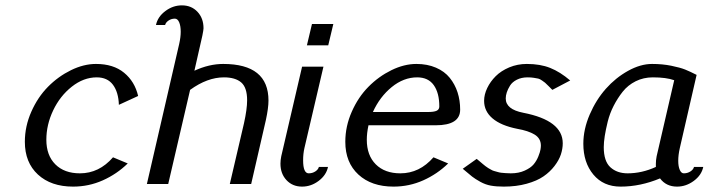

<svg xmlns="http://www.w3.org/2000/svg" viewBox="-20 -690 2657 720"><path d="M73.2 -158.2Q73.2 -216.3 97.4 -271Q121.6 -325.7 159.9 -364.5Q198.2 -403.3 246.1 -426.8Q293.9 -450.2 339.8 -450.2Q405.3 -450.2 445.3 -417.2Q485.4 -384.3 498 -330.1L425.8 -296.9Q424.3 -344.2 403.6 -372.1Q382.8 -399.9 342.8 -399.9Q293.5 -399.9 249.3 -365Q205.1 -330.1 179.4 -276.1Q153.8 -222.2 153.8 -166Q153.8 -107.4 187.5 -73.7Q221.2 -40 279.8 -40Q351.6 -40 403.8 -100.1L459 -77.1Q418 -37.1 365.5 -13.7Q313 9.8 253.9 9.8Q171.4 9.8 122.3 -35.4Q73.2 -80.6 73.2 -158.2Z M651.9 -524.9Q657.7 -550.8 657.7 -570.8Q657.7 -592.8 651.9 -606.4Q646 -620.1 635.7 -620.1Q622.6 -620.1 612.1 -613Q601.6 -606 599.1 -596.2H564.9Q571.3 -627 599.9 -648.4Q628.4 -669.9 662.1 -669.9Q697.8 -669.9 720.5 -645.8Q743.2 -621.6 743.2 -584Q743.2 -578.1 738.8 -556.2L709 -424.8Q764.2 -450.2 816.9 -450.2Q986.8 -450.2 986.8 -313Q986.8 -285.2 977.1 -240.2L921.9 0H841.8L895 -228Q906.7 -280.8 906.7 -314Q906.7 -361.8 884.5 -380.9Q862.3 -399.9 819.8 -399.9Q757.8 -399.9 692.9 -353L610.8 0H530.8Z M1149.9 -600.1H1230L1210.9 -520H1130.9ZM1121.6 -134.8Q1116.7 -113.3 1116.7 -88.9Q1116.7 -40 1137.7 -40Q1151.4 -40 1162.4 -47.1Q1173.3 -54.2 1175.8 -64H1210Q1203.6 -33.2 1175 -11.7Q1146.5 9.8 1112.8 9.8Q1077.1 9.8 1054.4 -14.4Q1031.7 -38.6 1031.7 -76.2Q1031.7 -89.4 1034.7 -104L1112.8 -439.9H1192.9Z M1705.6 -278.8Q1705.6 -220.2 1613.8 -220.2H1361.8Q1355.5 -190.9 1355.5 -166Q1355.5 -107.4 1389.2 -73.7Q1422.9 -40 1481.4 -40Q1553.2 -40 1605.5 -100.1L1660.6 -77.1Q1619.6 -37.1 1567.1 -13.7Q1514.6 9.8 1455.6 9.8Q1373 9.8 1324 -35.4Q1274.9 -80.6 1274.9 -158.2Q1274.9 -216.3 1299.1 -271Q1323.2 -325.7 1361.6 -364.5Q1399.9 -403.3 1447.8 -426.8Q1495.6 -450.2 1541.5 -450.2Q1582.5 -450.2 1614.7 -436.3Q1647 -422.4 1666.5 -398.2Q1686 -374 1695.8 -343.8Q1705.6 -313.5 1705.6 -278.8ZM1378.4 -270H1585.4Q1607.4 -270 1617.4 -274.7Q1627.4 -279.3 1627.4 -291Q1627.4 -341.3 1606.7 -370.6Q1585.9 -399.9 1544.4 -399.9Q1493.7 -399.9 1449 -363.5Q1404.3 -327.1 1378.4 -270Z M1795.4 -312Q1795.4 -335.4 1807.1 -359.9Q1818.8 -384.3 1838.9 -404.3Q1858.9 -424.3 1889.6 -437.3Q1920.4 -450.2 1955.6 -450.2Q2005.9 -450.2 2043.2 -435.3Q2080.6 -420.4 2118.2 -388.2L2051.3 -353Q2047.9 -356.4 2037.1 -367.2Q2026.4 -377.9 2023.9 -379.9Q2021.5 -381.8 2012.9 -387.9Q2004.4 -394 1998.3 -395.3Q1992.2 -396.5 1981.9 -398.2Q1971.7 -399.9 1958.5 -399.9Q1935.5 -399.9 1918.2 -391.1Q1900.9 -382.3 1892.6 -368.9Q1884.3 -355.5 1880.4 -343.5Q1876.5 -331.5 1876.5 -320.8Q1876.5 -279.8 1942.4 -267.1Q2090.3 -238.3 2090.3 -152.8Q2090.3 -132.3 2083.3 -110.8Q2076.2 -89.4 2059.3 -67.4Q2042.5 -45.4 2018.1 -28.6Q1993.7 -11.7 1955.1 -1Q1916.5 9.8 1869.1 9.8Q1840.8 9.8 1820.6 6.1Q1800.3 2.4 1781 -8.3Q1761.7 -19 1750.5 -27.8Q1739.3 -36.6 1715.3 -57.1L1767.6 -94.2Q1770.5 -91.8 1779.3 -84.5Q1788.1 -77.1 1790.5 -75Q1793 -72.8 1800.3 -67.1Q1807.6 -61.5 1810.8 -59.8Q1814 -58.1 1821 -54Q1828.1 -49.8 1832.8 -48.8Q1837.4 -47.9 1845 -45.4Q1852.5 -43 1859.6 -42.2Q1866.7 -41.5 1876 -40.8Q1885.3 -40 1895.5 -40Q1925.3 -40 1947.8 -50.3Q1970.2 -60.5 1981.2 -73.7Q1992.2 -86.9 1998.8 -103.5Q2005.4 -120.1 2006.8 -129.2Q2008.3 -138.2 2008.3 -144Q2008.3 -170.9 1984.9 -185.3Q1961.4 -199.7 1919.4 -207Q1858.4 -219.2 1826.9 -246.1Q1795.4 -272.9 1795.4 -312Z M2167.5 -150.9Q2167.5 -205.1 2191.4 -260.5Q2215.3 -315.9 2252 -357.2Q2288.6 -398.4 2335.2 -424.3Q2381.8 -450.2 2425.3 -450.2Q2463.9 -450.2 2497.6 -443.4Q2531.2 -436.5 2549.3 -429.2Q2567.4 -421.9 2592.3 -409.2L2529.3 -134.8Q2523.4 -108.9 2523.4 -86.9Q2523.4 -65.9 2529.1 -53Q2534.7 -40 2544.4 -40Q2558.1 -40 2569.1 -47.1Q2580.1 -54.2 2582.5 -64H2617.2Q2610.8 -33.2 2581.8 -11.7Q2552.7 9.8 2519 9.8Q2478 9.8 2455.1 -21Q2381.3 9.8 2307.1 9.8Q2242.7 9.8 2205.1 -35.4Q2167.5 -80.6 2167.5 -150.9ZM2508.3 -389.2Q2478.5 -399.9 2428.2 -399.9Q2393.1 -399.9 2363.8 -385.3Q2334.5 -370.6 2315.2 -346.2Q2295.9 -321.8 2281.2 -293.2Q2266.6 -264.6 2259 -234.1Q2251.5 -203.6 2247.8 -179.9Q2244.1 -156.2 2244.1 -138.2Q2244.1 -85.4 2269 -62.7Q2293.9 -40 2333.5 -40Q2387.2 -40 2439.5 -64V-76.2Q2439.5 -89.4 2442.4 -104Z"/></svg>

Font: Pfennig
Style: Italic
Weight: 500
Italic angle: -13°
Version: Version 20120410 ; ttfautohint (v0.8)